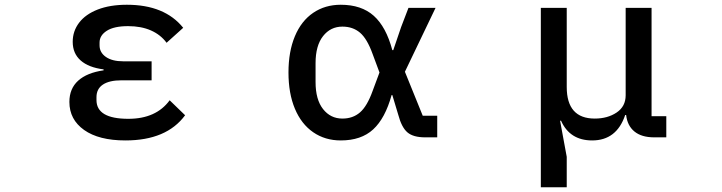

<svg xmlns="http://www.w3.org/2000/svg" viewBox="-20 -578 3040 808"><path d="M272 -149Q272 -205 309 -238.5Q346 -272 416 -282V-286Q353 -294 319.5 -323.5Q286 -353 286 -402Q286 -447 313 -482.5Q340 -518 391.5 -538Q443 -558 514 -558Q673 -558 751 -461L681 -398Q656 -432 615 -450Q574 -468 519 -468Q460 -468 429.5 -448.5Q399 -429 399 -399V-387Q399 -357 425.5 -338.5Q452 -320 498 -320H618V-240H491Q440 -240 413 -222Q386 -204 386 -169V-157Q386 -78 520 -78Q637 -78 694 -156L759 -93Q681 13 508 13Q396 13 334 -31Q272 -75 272 -149Z M1194 -273Q1194 -361 1221 -425.5Q1248 -490 1298 -524Q1348 -558 1414 -558Q1501 -558 1553 -511.5Q1605 -465 1631 -367H1635L1668 -464L1699 -545H1813L1684 -276L1759 -91H1820V0H1769Q1719 0 1694.5 -21Q1670 -42 1656 -95L1631 -178H1628Q1601 -80 1550.5 -33.5Q1500 13 1414 13Q1348 13 1298 -21.5Q1248 -56 1221 -120.5Q1194 -185 1194 -273ZM1548 -195 1577 -273 1548 -351Q1525 -415 1495 -440.5Q1465 -466 1421 -466Q1371 -466 1339.5 -426Q1308 -386 1308 -312V-233Q1308 -159 1339.5 -119Q1371 -79 1421 -79Q1465 -79 1495 -105Q1525 -131 1548 -195Z M2256 210V-545H2365V-212Q2365 -79 2483 -79Q2537 -79 2575 -104.5Q2613 -130 2613 -177V-545H2722V-89H2784V0H2733Q2680 0 2650 -24.5Q2620 -49 2615 -94H2611Q2575 13 2472 13Q2378 13 2341 -70H2337L2365 82V210Z"/></svg>

Font: IBM Plex Sans JP Medium
Style: Regular
Weight: 500
Designer: Mike Abbink; Paul van der Laan; Pieter van Rosmalen; Wujin Sim; Yejin Wi; Jinhee Kim; Boomi Park; Yona Kim; Kichan Ma
Foundry: Sandoll Inc.
Version: Version 1.001